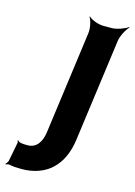

<svg xmlns="http://www.w3.org/2000/svg" viewBox="-187 -616 627 892"><g transform="rotate(15 126.5 -170.5)"><path d="M-40 88 -44 90C-42 92 -41 97 -41 100L-59 193C-61 198 -67 206 -70 209L-68 212C-65 209 -56 207 -51 208C-33 212 -17 213 7 213C129 213 202 140 219 17L286 -478C289 -502 309 -539 323 -552L321 -554C306 -542 267 -528 243 -528H202C178 -528 143 -542 132 -554L130 -552C140 -539 148 -502 145 -478L78 17C72 63 50 99 7 99C-10 99 -36 99 -40 88Z"/></g></svg>

Font: Asimov
Style: EdgeNarIt
Weight: 500
Designer: Google
Version: Version 2.000980: 2014